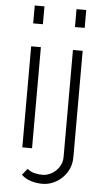

<svg xmlns="http://www.w3.org/2000/svg" viewBox="-60 -768 542 984"><g transform="rotate(5 210.5 -276.5)"><path d="M78 0V-520H128V0ZM78 -638V-730H128V-638ZM197 177Q166 177 138 168.5Q110 160 88 140L115 107Q131 121 151.5 126Q172 131 192 131Q217 131 240 118Q263 105 278 82Q293 59 293 30V-520H343V28Q343 71 321.5 105Q300 139 266.5 158Q233 177 197 177ZM293 -638V-730H343V-638Z"/></g></svg>

Font: Raleway Thin Light
Style: Regular
Weight: 300
Version: Version 4.026